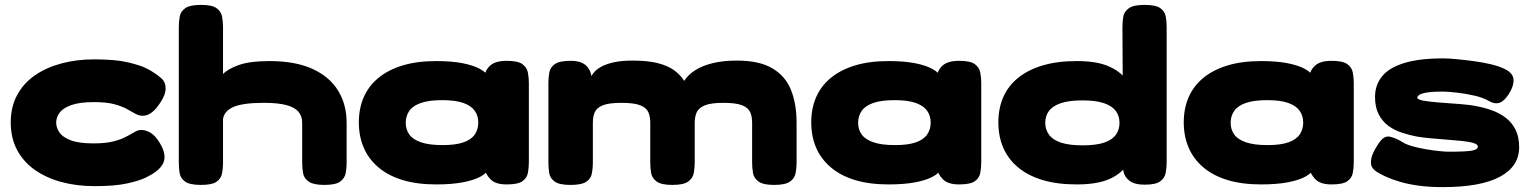

<svg xmlns="http://www.w3.org/2000/svg" viewBox="-20 -748 6264 786"><path d="M367 14Q295 14 233 -2.5Q171 -19 124 -51.5Q77 -84 50.5 -133Q24 -182 24 -247Q24 -311 50.5 -359.5Q77 -408 123.5 -440Q170 -472 232 -488.5Q294 -505 365 -505Q452 -505 503 -493Q554 -481 577.5 -469Q601 -457 603 -455Q623 -443 640.5 -427.5Q658 -412 658 -386Q658 -373 653 -359.5Q648 -346 637 -329Q602 -274 565 -274Q549 -274 534 -282.5Q519 -291 499 -302Q479 -313 447.5 -321.5Q416 -330 365 -330Q305 -330 271 -317.5Q237 -305 223.5 -286Q210 -267 210 -246Q210 -225 223.5 -205.5Q237 -186 270 -173.5Q303 -161 363 -161Q412 -161 443.5 -169Q475 -177 490.5 -185.5Q506 -194 507 -194Q521 -202 533.5 -209Q546 -216 559 -216Q576 -216 595.5 -205Q615 -194 634 -163Q650 -137 653 -114.5Q656 -92 644 -72.5Q632 -53 603 -35Q600 -33 576.5 -21Q553 -9 502.5 2.5Q452 14 367 14Z M802 9Q757 9 738 -4.5Q719 -18 715.5 -39Q712 -60 712 -82V-638Q712 -661 716 -681.5Q720 -702 739 -715Q758 -728 803 -728Q848 -728 866.5 -714.5Q885 -701 889 -680.5Q893 -660 893 -637V-445Q913 -466 958 -482Q1003 -498 1083 -498Q1188 -498 1258 -466.5Q1328 -435 1363.5 -378Q1399 -321 1399 -245V-81Q1399 -59 1395 -38.5Q1391 -18 1372.5 -4.5Q1354 9 1308 9Q1264 9 1244.5 -4Q1225 -17 1221 -38Q1217 -59 1217 -83V-246Q1217 -273 1201.5 -291Q1186 -309 1151.5 -318Q1117 -327 1060 -327Q975 -327 936.5 -310.5Q898 -294 893 -261V-81Q893 -59 889 -38Q885 -17 866.5 -4Q848 9 802 9Z M2054 7Q2008 7 1987.5 -14.5Q1967 -36 1964 -58H1982Q1973 -39 1946 -24.5Q1919 -10 1874 -1.5Q1829 7 1766 7Q1687 7 1628 -11Q1569 -29 1529 -63Q1489 -97 1469 -143.5Q1449 -190 1449 -247Q1449 -304 1469 -350Q1489 -396 1529 -429Q1569 -462 1628 -480Q1687 -498 1766 -498Q1828 -498 1872.5 -489.5Q1917 -481 1944.5 -466Q1972 -451 1982 -431H1964Q1964 -458 1985.5 -478.5Q2007 -499 2054 -499Q2100 -499 2118.5 -485.5Q2137 -472 2141 -451Q2145 -430 2145 -408V-83Q2145 -61 2141 -40Q2137 -19 2118.5 -6Q2100 7 2054 7ZM1792 -154Q1846 -154 1878 -165.5Q1910 -177 1924 -198Q1938 -219 1938 -246Q1938 -274 1923.5 -294.5Q1909 -315 1877 -326.5Q1845 -338 1790 -338Q1736 -338 1703 -326.5Q1670 -315 1655.5 -294Q1641 -273 1641 -245Q1641 -218 1655.5 -197.5Q1670 -177 1703.5 -165.5Q1737 -154 1792 -154Z M2315 9Q2270 9 2251 -4.5Q2232 -18 2228.5 -39Q2225 -60 2225 -82V-409Q2225 -432 2229 -452.5Q2233 -473 2252 -486Q2271 -499 2317 -499Q2362 -499 2382.5 -476.5Q2403 -454 2403 -415H2393Q2397 -433 2409 -448.5Q2421 -464 2442.5 -475.5Q2464 -487 2495.5 -493.5Q2527 -500 2569 -500Q2632 -500 2673 -489.5Q2714 -479 2739.5 -460.5Q2765 -442 2781 -417Q2797 -442 2826 -460.5Q2855 -479 2897.5 -489.5Q2940 -500 2996 -500Q3089 -500 3142.5 -468Q3196 -436 3218.5 -379Q3241 -322 3241 -245V-82Q3241 -60 3237 -39Q3233 -18 3214 -4.5Q3195 9 3149 9Q3104 9 3085 -5Q3066 -19 3062.5 -40Q3059 -61 3059 -83V-246Q3059 -271 3051 -289Q3043 -307 3018 -317Q2993 -327 2941 -327Q2890 -327 2865 -316.5Q2840 -306 2832 -288Q2824 -270 2824 -245V-82Q2824 -60 2820 -39Q2816 -18 2797 -4.5Q2778 9 2732 9Q2687 9 2668 -5Q2649 -19 2645.5 -40Q2642 -61 2642 -83V-246Q2642 -271 2634 -289Q2626 -307 2601 -317Q2576 -327 2524 -327Q2473 -327 2448 -317Q2423 -307 2415 -289Q2407 -271 2407 -246V-81Q2407 -59 2403 -38Q2399 -17 2380 -4Q2361 9 2315 9Z M3906 7Q3860 7 3839.5 -14.5Q3819 -36 3816 -58H3834Q3825 -39 3798 -24.5Q3771 -10 3726 -1.5Q3681 7 3618 7Q3539 7 3480 -11Q3421 -29 3381 -63Q3341 -97 3321 -143.5Q3301 -190 3301 -247Q3301 -304 3321 -350Q3341 -396 3381 -429Q3421 -462 3480 -480Q3539 -498 3618 -498Q3680 -498 3724.5 -489.5Q3769 -481 3796.5 -466Q3824 -451 3834 -431H3816Q3816 -458 3837.5 -478.5Q3859 -499 3906 -499Q3952 -499 3970.5 -485.5Q3989 -472 3993 -451Q3997 -430 3997 -408V-83Q3997 -61 3993 -40Q3989 -19 3970.5 -6Q3952 7 3906 7ZM3644 -154Q3698 -154 3730 -165.5Q3762 -177 3776 -198Q3790 -219 3790 -246Q3790 -274 3775.5 -294.5Q3761 -315 3729 -326.5Q3697 -338 3642 -338Q3588 -338 3555 -326.5Q3522 -315 3507.5 -294Q3493 -273 3493 -245Q3493 -218 3507.5 -197.5Q3522 -177 3555.5 -165.5Q3589 -154 3644 -154Z M4388 7Q4308 7 4248 -11Q4188 -29 4147.5 -63Q4107 -97 4087 -143.5Q4067 -190 4067 -247Q4067 -304 4087 -350Q4107 -396 4147.5 -429Q4188 -462 4248 -480Q4308 -498 4388 -498Q4468 -498 4516.5 -477.5Q4565 -457 4590 -422.5Q4615 -388 4623.5 -344.5Q4632 -301 4632 -254Q4632 -199 4623.5 -151Q4615 -103 4590 -68Q4565 -33 4516.5 -13Q4468 7 4388 7ZM4412 -153Q4468 -153 4501 -164.5Q4534 -176 4548.5 -197Q4563 -218 4563 -245Q4563 -273 4548 -293.5Q4533 -314 4500 -325.5Q4467 -337 4411 -337Q4356 -337 4322.5 -325.5Q4289 -314 4274 -293.5Q4259 -273 4259 -245Q4259 -218 4274 -197Q4289 -176 4322.5 -164.5Q4356 -153 4412 -153ZM4666 8Q4624 8 4603 -8.5Q4582 -25 4578 -52L4575 -637Q4575 -659 4578.5 -680Q4582 -701 4601.5 -714.5Q4621 -728 4665 -728Q4711 -728 4729.5 -715Q4748 -702 4752 -681.5Q4756 -661 4756 -638V-83Q4756 -61 4752 -40Q4748 -19 4729.5 -5.5Q4711 8 4666 8Z M5431 7Q5385 7 5364.5 -14.5Q5344 -36 5341 -58H5359Q5350 -39 5323 -24.5Q5296 -10 5251 -1.5Q5206 7 5143 7Q5064 7 5005 -11Q4946 -29 4906 -63Q4866 -97 4846 -143.5Q4826 -190 4826 -247Q4826 -304 4846 -350Q4866 -396 4906 -429Q4946 -462 5005 -480Q5064 -498 5143 -498Q5205 -498 5249.5 -489.5Q5294 -481 5321.5 -466Q5349 -451 5359 -431H5341Q5341 -458 5362.5 -478.5Q5384 -499 5431 -499Q5477 -499 5495.5 -485.5Q5514 -472 5518 -451Q5522 -430 5522 -408V-83Q5522 -61 5518 -40Q5514 -19 5495.5 -6Q5477 7 5431 7ZM5169 -154Q5223 -154 5255 -165.5Q5287 -177 5301 -198Q5315 -219 5315 -246Q5315 -274 5300.5 -294.5Q5286 -315 5254 -326.5Q5222 -338 5167 -338Q5113 -338 5080 -326.5Q5047 -315 5032.5 -294Q5018 -273 5018 -245Q5018 -218 5032.5 -197.5Q5047 -177 5080.5 -165.5Q5114 -154 5169 -154Z M5886 18Q5831 18 5787.5 12Q5744 6 5710.5 -4Q5677 -14 5653 -25Q5629 -36 5614 -46Q5594 -59 5592.5 -79Q5591 -99 5601.5 -122Q5612 -145 5629 -168Q5648 -194 5672 -188Q5696 -182 5720 -167Q5735 -157 5761.5 -149.5Q5788 -142 5817.5 -137Q5847 -132 5872 -129.5Q5897 -127 5910 -127Q5983 -127 6006.5 -131.5Q6030 -136 6030 -148Q6030 -157 6012 -162.5Q5994 -168 5964.5 -171Q5935 -174 5901 -176.5Q5867 -179 5835 -182Q5803 -185 5780 -189Q5749 -195 5718.5 -205Q5688 -215 5663.5 -233Q5639 -251 5624 -280Q5609 -309 5609 -351Q5609 -399 5637 -434.5Q5665 -470 5727 -489.5Q5789 -509 5889 -509Q5908 -509 5940.5 -506Q5973 -503 6011 -498Q6049 -493 6083 -485Q6117 -477 6139 -466Q6175 -449 6176 -421.5Q6177 -394 6156 -362Q6137 -333 6118 -327Q6099 -321 6076 -334Q6053 -348 6016 -356.5Q5979 -365 5943 -369Q5907 -373 5887 -373Q5839 -373 5817 -368.5Q5795 -364 5788.5 -358.5Q5782 -353 5782 -349Q5782 -340 5809 -335.5Q5836 -331 5876 -328Q5916 -325 5957 -322Q5998 -319 6026 -313Q6058 -307 6088.5 -296Q6119 -285 6144 -266Q6169 -247 6184 -217.5Q6199 -188 6199 -145Q6199 -67 6120.5 -24.5Q6042 18 5886 18Z"/></svg>

Font: Fredoka Expanded
Style: Bold
Weight: 700
Width: 7
Designer: Ben Nathan
Foundry: Milena B. Brandão, Ben Nathan
Version: Version 2.001